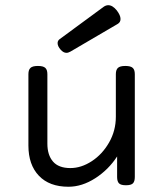

<svg xmlns="http://www.w3.org/2000/svg" viewBox="-20 -711 640 742"><path d="M501 -424.3V-26.9Q501 -9.8 493.7 -2.4Q486.3 4.9 467.3 4.9H466.3Q447.3 4.9 439.9 -2.4Q432.6 -9.8 432.6 -26.9V-106.4Q399.4 -55.2 348.1 -22.2Q296.9 10.7 244.6 10.7Q170.9 10.7 130.4 -31.7Q89.8 -74.2 89.8 -148.4V-424.3Q89.8 -441.4 97.9 -448.7Q106 -456.1 126 -456.1H127Q147 -456.1 155 -448.7Q163.1 -441.4 163.1 -424.3V-155.8Q163.1 -111.8 184.8 -86.7Q206.5 -61.5 252 -61.5Q293.9 -61.5 334.7 -88.1Q375.5 -114.7 401.6 -160.4Q427.7 -206.1 427.7 -259.8V-424.3Q427.7 -441.4 435.8 -448.7Q443.8 -456.1 463.9 -456.1H464.8Q484.9 -456.1 492.9 -448.7Q501 -441.4 501 -424.3ZM398.4 -690.9Q415 -690.9 431.2 -670.9Q445.8 -651.9 445.8 -637.7Q445.8 -625 435.1 -618.7L252.4 -511.7Q243.7 -506.8 236.8 -506.8Q225.1 -506.8 214.4 -519Q202.6 -532.2 202.6 -544.4Q202.6 -553.7 210.4 -559.6L380.4 -684.6Q389.2 -690.9 398.4 -690.9Z"/></svg>

Font: Courier Prime Code
Style: Regular
Weight: 400
Designer: Alan Dague-Greene
Foundry: Quote-Unquote Apps
Version: Version 3.0318